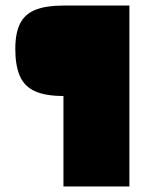

<svg xmlns="http://www.w3.org/2000/svg" viewBox="-20 -548 535 690"><path d="M445 -528V122H208V-203Q143 -203 105 -220.5Q67 -238 51 -275.5Q35 -313 35 -372Q35 -430 52.5 -464Q70 -498 108 -513Q146 -528 207 -528Z"/></svg>

Font: Genos Thin Black
Style: Regular
Weight: 900
Version: Version 1.010